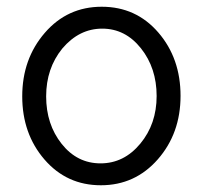

<svg xmlns="http://www.w3.org/2000/svg" viewBox="-20 -535 602 570"><path d="M165 -391Q117 -332 117 -249Q117 -166 163 -108Q209 -50 278.5 -50Q348 -50 396.5 -108.5Q445 -167 445 -250Q445 -333 398.5 -391.5Q352 -450 283.5 -450Q215 -450 165 -391ZM112 -61.5Q46 -138 46 -249Q46 -360 113 -437.5Q180 -515 282 -515Q384 -515 450 -438.5Q516 -362 516 -250.5Q516 -139 448.5 -62Q381 15 279.5 15Q178 15 112 -61.5Z"/></svg>

Font: Delius Swash Caps
Style: Regular
Weight: 400
Designer: Natalia Raices
Foundry: Natalia Raices
Version: Version 1.002